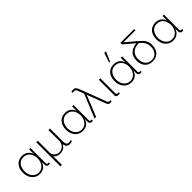

<svg xmlns="http://www.w3.org/2000/svg" viewBox="270 -2271 3930 3930"><g transform="rotate(-45 2235.0 -306.0)"><path d="M294 -473C413 -473 488 -382 488 -243C488 -132 418 -24 299 -24C185 -24 110 -125 110 -249C110 -371 177 -473 294 -473ZM534 -502H494V-370C468 -449 403 -511 294 -511C163 -511 66 -421 66 -250C66 -115 146 12 299 12C391 12 462 -35 495 -135V-56C498 -16 513 10 559 10C572 10 582 8 590 4V-30C582 -27 574 -25 568 -25C547 -25 534 -41 534 -62Z M745 -54C769 -14 823 11 882 11C961 11 1017 -18 1056 -90C1063 -24 1100 13 1161 13C1189 13 1206 10 1232 0V-35C1213 -27 1191 -22 1171 -22C1120 -22 1098 -61 1098 -132V-501H1054V-184C1052 -94 982 -21 894 -21C822 -21 747 -71 745 -156V-501H701V198H745Z M1539 -473C1658 -473 1733 -382 1733 -243C1733 -132 1663 -24 1544 -24C1430 -24 1355 -125 1355 -249C1355 -371 1422 -473 1539 -473ZM1779 -502H1739V-370C1713 -449 1648 -511 1539 -511C1408 -511 1311 -421 1311 -250C1311 -115 1391 12 1544 12C1636 12 1707 -35 1740 -135V-56C1743 -16 1758 10 1804 10C1817 10 1827 8 1835 4V-30C1827 -27 1819 -25 1813 -25C1792 -25 1779 -41 1779 -62Z M1887 -1H1933L2118 -458L2273 -50C2287 -14 2307 1 2348 1C2362 1 2372 0 2383 -2V-36C2333 -36 2323 -40 2313 -65L2099 -633C2073 -701 2053 -731 1997 -731C1982 -731 1967 -729 1942 -725V-688C1955 -690 1973 -693 1990 -693C2021 -693 2033 -682 2052 -632L2098 -511Z M2510 -46C2510 -19 2532 3 2563 3H2618V-33C2611 -31 2598 -29 2588 -29C2569 -29 2554 -43 2554 -65V-500H2510Z M2946 -473C3065 -473 3140 -382 3140 -243C3140 -132 3070 -24 2951 -24C2837 -24 2762 -125 2762 -249C2762 -371 2829 -473 2946 -473ZM3146 -502V-370C3120 -449 3055 -511 2946 -511C2815 -511 2718 -421 2718 -250C2718 -115 2798 12 2951 12C3043 12 3114 -35 3147 -135V-56C3150 -16 3165 10 3211 10C3224 10 3234 8 3242 4V-30C3234 -27 3226 -25 3220 -25C3199 -25 3186 -41 3186 -62V-502ZM2980 -810 2907 -600H2937L3027 -810Z M3624 -448C3707 -387 3745 -315 3745 -229C3745 -109 3679 -18 3566 -18H3556C3456 -18 3378 -99 3378 -232C3378 -359 3457 -441 3586 -450L3617 -453ZM3582 -486C3426 -468 3333 -393 3333 -228C3333 -85 3417 16 3555 16C3696 16 3788 -74 3788 -236C3788 -327 3748 -398 3672 -463L3410 -686H3757V-722H3357V-678Z M4156 -473C4275 -473 4350 -382 4350 -243C4350 -132 4280 -24 4161 -24C4047 -24 3972 -125 3972 -249C3972 -371 4039 -473 4156 -473ZM4396 -502H4356V-370C4330 -449 4265 -511 4156 -511C4025 -511 3928 -421 3928 -250C3928 -115 4008 12 4161 12C4253 12 4324 -35 4357 -135V-56C4360 -16 4375 10 4421 10C4434 10 4444 8 4452 4V-30C4444 -27 4436 -25 4430 -25C4409 -25 4396 -41 4396 -62Z"/></g></svg>

Font: Perun ExtraLight
Style: Regular
Weight: 200
Foundry: Copyright (c) Stefan Peev, Context Ltd, 2016
Version: Version 1.089